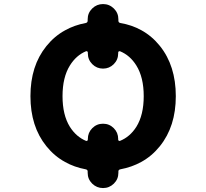

<svg xmlns="http://www.w3.org/2000/svg" viewBox="-20 -873 1040 970"><path d="M422.9 0V-6.8Q422.9 -15.6 413.1 -17.6Q355.5 -28.3 308.6 -54.7Q254.9 -84 214.4 -134.3Q173.8 -184.6 153.8 -247.6Q133.8 -310.5 133.8 -387.2Q133.8 -463.9 153.8 -526.9Q173.8 -589.8 214.4 -640.1Q254.9 -690.4 308.6 -719.7Q355.5 -746.1 413.1 -756.8Q422.9 -758.8 422.9 -768.6V-775.4Q422.9 -807.6 445.8 -830.1Q468.8 -852.5 500.5 -852.5Q532.2 -852.5 555.2 -830.1Q578.1 -807.6 578.1 -775.4V-768.6Q578.1 -758.8 587.9 -756.8Q645.5 -747.1 693.4 -720.7Q747.1 -691.4 787.6 -641.1Q828.1 -590.8 848.1 -527.3Q868.2 -463.9 868.2 -387.2Q868.2 -310.5 848.1 -247.6Q828.1 -184.6 787.6 -134.3Q747.1 -84 693.4 -54.7Q645.5 -28.3 587.9 -17.6Q578.1 -15.6 578.1 -6.8V0Q578.1 32.2 555.2 54.7Q532.2 77.1 500.5 77.1Q468.8 77.1 445.8 54.7Q422.9 32.2 422.9 0ZM577.1 -170.9V-167Q577.1 -164.1 580.1 -162.1Q582 -161.1 583 -161.1Q585 -161.1 585.9 -161.1Q636.7 -181.6 668.9 -232.4Q706.1 -292 706.1 -387.2Q706.1 -482.4 668.9 -542Q636.7 -593.8 585.9 -614.3Q585 -614.3 584 -614.3Q582 -614.3 580.1 -613.3Q577.1 -611.3 577.1 -607.4V-603.5Q577.1 -571.3 554.7 -548.8Q532.2 -526.4 500.5 -526.4Q468.8 -526.4 446.3 -548.8Q423.8 -571.3 423.8 -603.5V-607.4Q423.8 -611.3 420.9 -613.3Q418.9 -614.3 418 -614.3Q416 -614.3 415 -614.3Q365.2 -593.8 333 -542Q295.9 -482.4 295.9 -387.2Q295.9 -292 333 -232.4Q365.2 -181.6 415 -161.1Q416 -161.1 418 -161.1Q418.9 -161.1 420.9 -162.1Q423.8 -164.1 423.8 -168V-170.9Q423.8 -203.1 446.3 -225.6Q468.8 -248 500.5 -248Q532.2 -248 554.7 -225.6Q577.1 -203.1 577.1 -170.9Z"/></svg>

Font: Rounded-X Mgen+ 1m bold
Style: Bold
Weight: 700
Designer: [Source Han Sans]
Ryoko NISHIZUKA  (kana & ideographs); Paul D. Hunt (Latin, Greek & Cyrillic); Wenlong ZHANG  (bopomofo
Version: Version 1.059.20150602